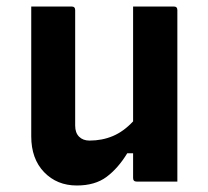

<svg xmlns="http://www.w3.org/2000/svg" viewBox="-20 -558 640 590"><path d="M200 -538Q211 -538 211 -527V-172Q211 -150 223 -138Q235 -126 255 -126Q294 -126 327 -140Q360 -154 389 -185V-538H514Q525 -538 525 -527V0H400Q389 0 389 -11V-87H371Q343 -41 307.5 -14.5Q272 12 216 12Q155 12 115.5 -29Q76 -70 76 -139V-538Z"/></svg>

Font: Recursive Sn Lnr St
Style: Bold
Weight: 700
Version: Version 1.079;hotconv 1.0.112;makeotfexe 2.5.65598; ttfautoh